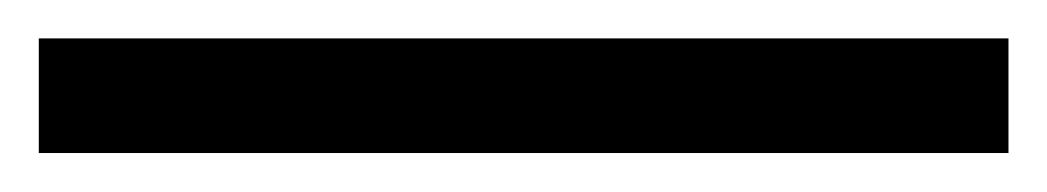

<svg xmlns="http://www.w3.org/2000/svg" viewBox="-20 51 540 99"><path d="M0 70.8H500V129.9H0Z"/></svg>

Font: Junicode Two Beta VF
Style: Regular
Weight: 400
Designer: Peter S. Baker
Foundry: Briery Creek Software
Version: Version 1.031 beta; ttfautohint (v1.8.1.43-b0c9)